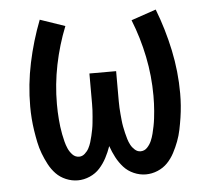

<svg xmlns="http://www.w3.org/2000/svg" viewBox="-44 -575 688 630"><g transform="rotate(-5 300.0 -260.0)"><path d="M188 8Q168 8 149 0Q130 -8 116.5 -22Q103 -36 93.5 -54Q84 -72 77 -90.5Q70 -109 66 -128.5Q62 -148 59 -167.5Q56 -187 54.5 -207Q53 -227 53 -247Q53 -319 68 -390Q83 -461 109 -528L191 -500Q167 -440 154 -376Q141 -312 141 -247Q141 -234 141.5 -221.5Q142 -209 143 -197Q144 -185 145.5 -172.5Q147 -160 149.5 -147.5Q152 -135 155 -123Q158 -111 163 -99.5Q168 -88 177 -78.5Q186 -69 199 -69Q209 -69 217.5 -76.5Q226 -84 231 -93.5Q236 -103 239 -113Q242 -123 244.5 -133.5Q247 -144 249 -154.5Q251 -165 252 -175.5Q253 -186 254 -196.5Q255 -207 255.5 -217.5Q256 -228 256 -238.5Q256 -249 256 -260V-338H344V-260Q344 -249 344 -238.5Q344 -228 344.5 -217.5Q345 -207 346 -196.5Q347 -186 348 -175.5Q349 -165 351 -154.5Q353 -144 355.5 -133.5Q358 -123 361 -113Q364 -103 369 -93.5Q374 -84 382.5 -76.5Q391 -69 401 -69Q414 -69 423 -78.5Q432 -88 437 -99.5Q442 -111 445 -123Q448 -135 450.5 -147.5Q453 -160 454.5 -172.5Q456 -185 457 -197Q458 -209 458.5 -221.5Q459 -234 459 -247Q459 -312 446 -376Q433 -440 409 -500L491 -528Q517 -461 532 -390Q547 -319 547 -247Q547 -227 545.5 -207Q544 -187 541 -167.5Q538 -148 534 -128.5Q530 -109 523 -90.5Q516 -72 506.5 -54Q497 -36 483.5 -22Q470 -8 451 0Q432 8 412 8Q392 8 372.5 -0.5Q353 -9 339.5 -24Q326 -39 316.5 -57Q307 -75 300 -95Q293 -75 283.5 -57Q274 -39 260.5 -24Q247 -9 227.5 -0.5Q208 8 188 8Z"/></g></svg>

Font: Iosevka HT Medium Extended
Style: Regular
Weight: 500
Width: 7
Monospace: yes
Designer: Belleve Invis
Foundry: Belleve Invis
Version: Version 32.3.0; ttfautohint (v1.8.4)